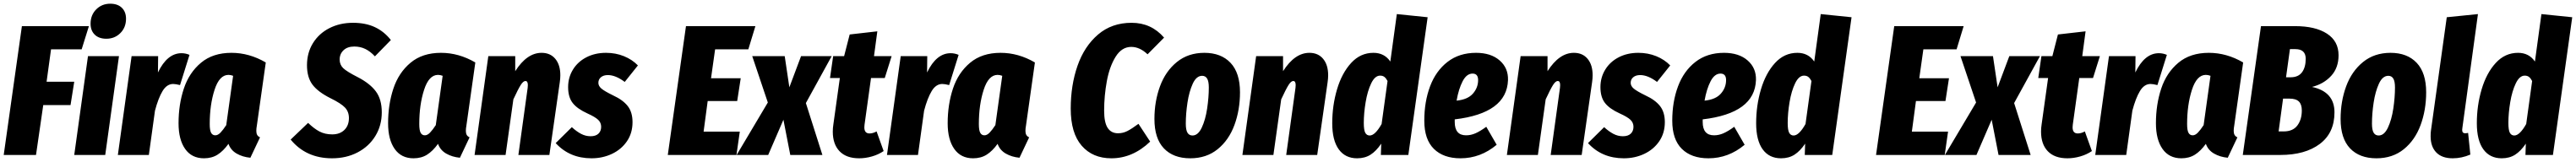

<svg xmlns="http://www.w3.org/2000/svg" viewBox="-21 -836 13879 874"><path d="M458 -695 419 -570H254L230 -395H379L359 -269H212L173 0H-1L97 -695Z M620 -533 546 0H379L453 -533ZM467 -708Q467 -755 497.5 -785.5Q528 -816 573 -816Q613 -816 635.5 -794Q658 -772 658 -735Q658 -688 627.5 -657.5Q597 -627 552 -627Q512 -627 489.5 -649Q467 -671 467 -708Z M1000 -540 949 -377Q925 -383 912 -383Q878 -383 855 -345Q832 -307 814 -239L781 0H614L688 -533H831L830 -445Q880 -549 957 -549Q979 -549 1000 -540Z M1411 -499 1363 -159Q1360 -143 1360 -130Q1360 -117 1364.5 -108.5Q1369 -100 1380 -95L1328 15Q1286 11 1254 -7.5Q1222 -26 1210 -60Q1182 -21 1151 -1.5Q1120 18 1078 18Q1012 18 976.5 -32.5Q941 -83 941 -171Q941 -272 969.5 -358Q998 -444 1062 -497.5Q1126 -551 1226 -551Q1322 -551 1411 -499ZM1109 -167Q1109 -133 1116.5 -119.5Q1124 -106 1139 -106Q1153 -106 1167 -120.5Q1181 -135 1198 -161L1235 -427Q1222 -432 1210 -432Q1161 -432 1135 -351.5Q1109 -271 1109 -167Z M2085 -620 1999 -532Q1974 -559 1947 -572Q1920 -585 1888 -585Q1851 -585 1830 -565Q1809 -545 1809 -515Q1809 -487 1828 -468.5Q1847 -450 1906 -420Q1972 -386 2004 -343Q2036 -300 2036 -230Q2036 -159 2001.5 -102.5Q1967 -46 1906 -14Q1845 18 1768 18Q1628 18 1545 -83L1639 -173Q1671 -142 1700.5 -126.5Q1730 -111 1769 -111Q1810 -111 1834.5 -135Q1859 -159 1859 -199Q1859 -233 1838 -255.5Q1817 -278 1760 -306Q1692 -340 1662.5 -379.5Q1633 -419 1633 -484Q1633 -551 1665 -603Q1697 -655 1753.5 -684Q1810 -713 1881 -713Q1949 -713 1999 -689.5Q2049 -666 2085 -620Z M2540 -499 2492 -159Q2489 -143 2489 -130Q2489 -117 2493.5 -108.5Q2498 -100 2509 -95L2457 15Q2415 11 2383 -7.5Q2351 -26 2339 -60Q2311 -21 2280 -1.5Q2249 18 2207 18Q2141 18 2105.5 -32.5Q2070 -83 2070 -171Q2070 -272 2098.5 -358Q2127 -444 2191 -497.5Q2255 -551 2355 -551Q2451 -551 2540 -499ZM2238 -167Q2238 -133 2245.5 -119.5Q2253 -106 2268 -106Q2282 -106 2296 -120.5Q2310 -135 2327 -161L2364 -427Q2351 -432 2339 -432Q2290 -432 2264 -351.5Q2238 -271 2238 -167Z M2998 -430Q2998 -412 2995 -392L2939 0H2772L2822 -362Q2823 -368 2823 -377Q2823 -399 2810 -399Q2798 -399 2784 -376.5Q2770 -354 2745 -300L2703 0H2536L2610 -533H2755V-452Q2818 -551 2897 -551Q2944 -551 2971 -518.5Q2998 -486 2998 -430Z M3416 -483 3345 -394Q3296 -431 3254 -431Q3231 -431 3217 -419.5Q3203 -408 3203 -389Q3203 -372 3219.5 -358Q3236 -344 3283 -321Q3335 -297 3361 -264Q3387 -231 3387 -177Q3387 -118 3357 -74Q3327 -30 3276.5 -6Q3226 18 3166 18Q3048 18 2973 -64L3060 -150Q3085 -127 3109.5 -114Q3134 -101 3161 -101Q3189 -101 3203.5 -115Q3218 -129 3218 -152Q3218 -174 3202 -189.5Q3186 -205 3144 -224Q3089 -249 3064.5 -280.5Q3040 -312 3040 -366Q3040 -418 3066 -460.5Q3092 -503 3138.5 -527Q3185 -551 3244 -551Q3296 -551 3340.5 -533Q3385 -515 3416 -483Z M4049 -695 4011 -570H3832L3810 -414H3970L3951 -291H3792L3770 -126H3965L3947 0H3577L3675 -695Z M4460 -533 4321 -280 4410 0H4237L4200 -190L4118 0H3948L4116 -283L4032 -533H4207L4232 -365L4295 -533Z M4637 -163Q4636 -158 4636 -149Q4636 -116 4664 -116Q4682 -116 4702 -127L4740 -21Q4712 -2 4677 8Q4642 18 4608 18Q4539 18 4502.5 -20Q4466 -58 4466 -126Q4466 -145 4469 -164L4504 -415H4451L4468 -533H4527L4557 -650L4706 -667L4688 -533H4783L4746 -415H4672Z M5144 -540 5093 -377Q5069 -383 5056 -383Q5022 -383 4999 -345Q4976 -307 4958 -239L4925 0H4758L4832 -533H4975L4974 -445Q5024 -549 5101 -549Q5123 -549 5144 -540Z M5555 -499 5507 -159Q5504 -143 5504 -130Q5504 -117 5508.5 -108.5Q5513 -100 5524 -95L5472 15Q5430 11 5398 -7.5Q5366 -26 5354 -60Q5326 -21 5295 -1.5Q5264 18 5222 18Q5156 18 5120.5 -32.5Q5085 -83 5085 -171Q5085 -272 5113.5 -358Q5142 -444 5206 -497.5Q5270 -551 5370 -551Q5466 -551 5555 -499ZM5253 -167Q5253 -133 5260.5 -119.5Q5268 -106 5283 -106Q5297 -106 5311 -120.5Q5325 -135 5342 -161L5379 -427Q5366 -432 5354 -432Q5305 -432 5279 -351.5Q5253 -271 5253 -167Z M6251 -633 6162 -543Q6120 -583 6074 -583Q6023 -583 5990 -530Q5957 -477 5942.5 -398Q5928 -319 5928 -239Q5928 -175 5947 -146Q5966 -117 6003 -117Q6030 -117 6054 -129.5Q6078 -142 6113 -168L6176 -72Q6082 18 5967 18Q5866 18 5807 -50Q5748 -118 5748 -250Q5748 -376 5784.5 -481Q5821 -586 5895 -649.5Q5969 -713 6076 -713Q6182 -713 6251 -633Z M6199 -194Q6199 -289 6229 -370.5Q6259 -452 6320 -501.5Q6381 -551 6468 -551Q6558 -551 6609 -497Q6660 -443 6660 -338Q6660 -243 6630 -161.5Q6600 -80 6539.5 -31Q6479 18 6392 18Q6301 18 6250 -35.5Q6199 -89 6199 -194ZM6492 -364Q6492 -397 6483 -412Q6474 -427 6456 -427Q6425 -427 6405.5 -384.5Q6386 -342 6377 -282.5Q6368 -223 6368 -169Q6368 -135 6377 -120Q6386 -105 6404 -105Q6434 -105 6454 -147.5Q6474 -190 6483 -250.5Q6492 -311 6492 -364Z M7135 -430Q7135 -412 7132 -392L7076 0H6909L6959 -362Q6960 -368 6960 -377Q6960 -399 6947 -399Q6935 -399 6921 -376.5Q6907 -354 6882 -300L6840 0H6673L6747 -533H6892V-452Q6955 -551 7034 -551Q7081 -551 7108 -518.5Q7135 -486 7135 -430Z M7671 -743 7567 0H7419L7421 -61Q7394 -21 7363.5 -1.5Q7333 18 7291 18Q7227 18 7192 -30.5Q7157 -79 7157 -171Q7157 -267 7183 -354.5Q7209 -442 7259 -496.5Q7309 -551 7379 -551Q7438 -551 7470 -504L7505 -760ZM7327 -173Q7327 -134 7335 -119.5Q7343 -105 7359 -105Q7388 -105 7423 -167L7455 -399Q7447 -414 7438 -421Q7429 -428 7415 -428Q7387 -428 7367 -386.5Q7347 -345 7337 -285Q7327 -225 7327 -173Z M8104 -404Q8098 -225 7817 -192V-178Q7817 -106 7878 -106Q7904 -106 7929 -117Q7954 -128 7987 -152L8043 -55Q7956 18 7848 18Q7756 18 7704.5 -33Q7653 -84 7653 -185Q7653 -287 7684 -370Q7715 -453 7778 -502Q7841 -551 7932 -551Q8012 -551 8059 -510Q8106 -469 8104 -404ZM7943 -404Q7943 -439 7913 -439Q7881 -439 7859.5 -397.5Q7838 -356 7827 -293Q7887 -299 7915 -331Q7943 -363 7943 -404Z M8560 -430Q8560 -412 8557 -392L8501 0H8334L8384 -362Q8385 -368 8385 -377Q8385 -399 8372 -399Q8360 -399 8346 -376.5Q8332 -354 8307 -300L8265 0H8098L8172 -533H8317V-452Q8380 -551 8459 -551Q8506 -551 8533 -518.5Q8560 -486 8560 -430Z M8978 -483 8907 -394Q8858 -431 8816 -431Q8793 -431 8779 -419.5Q8765 -408 8765 -389Q8765 -372 8781.5 -358Q8798 -344 8845 -321Q8897 -297 8923 -264Q8949 -231 8949 -177Q8949 -118 8919 -74Q8889 -30 8838.5 -6Q8788 18 8728 18Q8610 18 8535 -64L8622 -150Q8647 -127 8671.5 -114Q8696 -101 8723 -101Q8751 -101 8765.5 -115Q8780 -129 8780 -152Q8780 -174 8764 -189.5Q8748 -205 8706 -224Q8651 -249 8626.5 -280.5Q8602 -312 8602 -366Q8602 -418 8628 -460.5Q8654 -503 8700.5 -527Q8747 -551 8806 -551Q8858 -551 8902.5 -533Q8947 -515 8978 -483Z M9440 -404Q9434 -225 9153 -192V-178Q9153 -106 9214 -106Q9240 -106 9265 -117Q9290 -128 9323 -152L9379 -55Q9292 18 9184 18Q9092 18 9040.5 -33Q8989 -84 8989 -185Q8989 -287 9020 -370Q9051 -453 9114 -502Q9177 -551 9268 -551Q9348 -551 9395 -510Q9442 -469 9440 -404ZM9279 -404Q9279 -439 9249 -439Q9217 -439 9195.5 -397.5Q9174 -356 9163 -293Q9223 -299 9251 -331Q9279 -363 9279 -404Z M9955 -743 9851 0H9703L9705 -61Q9678 -21 9647.5 -1.5Q9617 18 9575 18Q9511 18 9476 -30.5Q9441 -79 9441 -171Q9441 -267 9467 -354.5Q9493 -442 9543 -496.5Q9593 -551 9663 -551Q9722 -551 9754 -504L9789 -760ZM9611 -173Q9611 -134 9619 -119.5Q9627 -105 9643 -105Q9672 -105 9707 -167L9739 -399Q9731 -414 9722 -421Q9713 -428 9699 -428Q9671 -428 9651 -386.5Q9631 -345 9621 -285Q9611 -225 9611 -173Z M10559 -695 10521 -570H10342L10320 -414H10480L10461 -291H10302L10280 -126H10475L10457 0H10087L10185 -695Z M10970 -533 10831 -280 10920 0H10747L10710 -190L10628 0H10458L10626 -283L10542 -533H10717L10742 -365L10805 -533Z M11147 -163Q11146 -158 11146 -149Q11146 -116 11174 -116Q11192 -116 11212 -127L11250 -21Q11222 -2 11187 8Q11152 18 11118 18Q11049 18 11012.5 -20Q10976 -58 10976 -126Q10976 -145 10979 -164L11014 -415H10961L10978 -533H11037L11067 -650L11216 -667L11198 -533H11293L11256 -415H11182Z M11654 -540 11603 -377Q11579 -383 11566 -383Q11532 -383 11509 -345Q11486 -307 11468 -239L11435 0H11268L11342 -533H11485L11484 -445Q11534 -549 11611 -549Q11633 -549 11654 -540Z M12065 -499 12017 -159Q12014 -143 12014 -130Q12014 -117 12018.5 -108.5Q12023 -100 12034 -95L11982 15Q11940 11 11908 -7.5Q11876 -26 11864 -60Q11836 -21 11805 -1.5Q11774 18 11732 18Q11666 18 11630.5 -32.5Q11595 -83 11595 -171Q11595 -272 11623.5 -358Q11652 -444 11716 -497.5Q11780 -551 11880 -551Q11976 -551 12065 -499ZM11763 -167Q11763 -133 11770.5 -119.5Q11778 -106 11793 -106Q11807 -106 11821 -120.5Q11835 -135 11852 -161L11889 -427Q11876 -432 11864 -432Q11815 -432 11789 -351.5Q11763 -271 11763 -167Z M12557 -230Q12557 -119 12478 -59.5Q12399 0 12265 0H12063L12161 -695H12345Q12454 -695 12516.5 -654.5Q12579 -614 12579 -538Q12579 -470 12539 -426.5Q12499 -383 12436 -367Q12557 -341 12557 -230ZM12402 -519Q12402 -571 12346 -571H12317L12296 -419H12320Q12362 -419 12382 -446Q12402 -473 12402 -519ZM12381 -240Q12381 -273 12365 -288.5Q12349 -304 12314 -304H12280L12256 -127H12283Q12333 -127 12357 -159Q12381 -191 12381 -240Z M12590 -194Q12590 -289 12620 -370.5Q12650 -452 12711 -501.5Q12772 -551 12859 -551Q12949 -551 13000 -497Q13051 -443 13051 -338Q13051 -243 13021 -161.5Q12991 -80 12930.5 -31Q12870 18 12783 18Q12692 18 12641 -35.5Q12590 -89 12590 -194ZM12883 -364Q12883 -397 12874 -412Q12865 -427 12847 -427Q12816 -427 12796.5 -384.5Q12777 -342 12768 -282.5Q12759 -223 12759 -169Q12759 -135 12768 -120Q12777 -105 12795 -105Q12825 -105 12845 -147.5Q12865 -190 12874 -250.5Q12883 -311 12883 -364Z M13246 -145Q13245 -141 13245 -135Q13245 -117 13261 -117Q13267 -117 13277 -119L13289 -2Q13242 18 13194 18Q13136 18 13105.5 -13.5Q13075 -45 13075 -101Q13075 -122 13077 -133L13162 -743L13330 -760Z M13838 -743 13734 0H13586L13588 -61Q13561 -21 13530.5 -1.5Q13500 18 13458 18Q13394 18 13359 -30.5Q13324 -79 13324 -171Q13324 -267 13350 -354.5Q13376 -442 13426 -496.5Q13476 -551 13546 -551Q13605 -551 13637 -504L13672 -760ZM13494 -173Q13494 -134 13502 -119.5Q13510 -105 13526 -105Q13555 -105 13590 -167L13622 -399Q13614 -414 13605 -421Q13596 -428 13582 -428Q13554 -428 13534 -386.5Q13514 -345 13504 -285Q13494 -225 13494 -173Z"/></svg>

Font: Fira Sans Extra Condensed ExtraBold
Style: Italic
Weight: 800
Width: 3
Italic angle: -8°
Designer: Carrois Corporate & Edenspiekermann AG
Foundry: Carrois Corporate GbR & Edenspiekermann AG
Version: Version 4.203